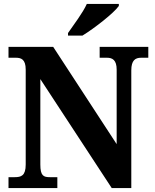

<svg xmlns="http://www.w3.org/2000/svg" viewBox="-20 -951 782 971"><path d="M324 -784V-771H397C459 -809 557 -886 581 -921V-931H419C399 -886 352 -825 324 -784ZM23 0H270V-55H232C200 -55 184 -62 184 -119V-551L545 0H644V-595C644 -646 664 -659 694 -659H730V-714H484V-659H521C548 -659 570 -648 570 -599V-222L249 -714H23V-659H60C86 -659 110 -652 110 -599V-119C110 -62 87 -55 54 -55H23Z"/></svg>

Font: Noto Serif Armenian SemiCondensed
Style: Bold
Weight: 700
Width: 4
Designer: Monotype Design Team
Foundry: Monotype Imaging Inc.
Version: Version 2.008